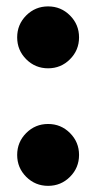

<svg xmlns="http://www.w3.org/2000/svg" viewBox="-20 -572 304 606"><path d="M34.2 -454.1Q34.2 -494.6 62.7 -523.2Q91.3 -551.8 131.8 -551.8Q172.4 -551.8 200.9 -523.2Q229.5 -494.6 229.5 -454.1Q229.5 -413.6 200.9 -385Q172.4 -356.4 131.8 -356.4Q91.3 -356.4 62.7 -385Q34.2 -413.6 34.2 -454.1ZM34.2 -83Q34.2 -123.5 62.7 -152.1Q91.3 -180.7 131.8 -180.7Q172.4 -180.7 200.9 -152.1Q229.5 -123.5 229.5 -83Q229.5 -42.5 200.9 -13.9Q172.4 14.6 131.8 14.6Q91.3 14.6 62.7 -13.9Q34.2 -42.5 34.2 -83Z"/></svg>

Font: Giphurs Black
Style: Regular
Weight: 900
Version: Version 0.920; ttfautohint (v1.8.4.7-5d5b)